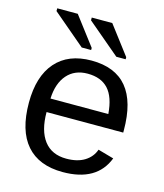

<svg xmlns="http://www.w3.org/2000/svg" viewBox="-112 -820 779 913"><g transform="rotate(15 278.0 -363.0)"><path d="M512.2 -246.1H134.8Q134.8 -154.8 172.6 -105.5Q210.4 -56.2 282.2 -56.2Q336.9 -56.2 372.1 -78.1Q407.2 -100.1 419.9 -137.2L498 -115.2Q449.7 9.8 282.2 9.8Q164.6 9.8 103.3 -60.5Q42 -130.9 42 -268.1Q42 -397.9 103.5 -468Q165 -538.1 278.8 -538.1Q512.2 -538.1 512.2 -256.8ZM136.2 -313H420.9Q414.6 -395.5 378.9 -434.3Q343.3 -473.1 276.9 -473.1Q213.4 -473.1 176.3 -430.7Q139.2 -388.2 136.2 -313ZM433.1 -585.9H387.2L226.1 -722.2V-735.8H327.1L433.1 -596.2ZM263.2 -585.9H216.8L56.2 -722.2V-735.8H157.2L263.2 -596.2Z"/></g></svg>

Font: Libra Sans Modern
Style: Regular
Weight: 400
Foundry: Stefan Peev, Context Ltd
Version: Version 1.000